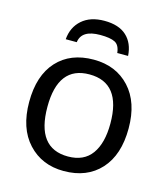

<svg xmlns="http://www.w3.org/2000/svg" viewBox="-112 -827 808 925"><g transform="rotate(15 292.5 -365.0)"><path d="M295 -740Q367 -740 405.5 -704.5Q444 -669 448 -606H394Q390 -645 366.5 -657Q343 -669 293 -669Q200 -669 192 -606H137Q142 -667 183.5 -703.5Q225 -740 295 -740ZM541 -269Q541 -137 474 -63.5Q407 10 291 10Q182 10 113.5 -64Q45 -138 45 -269Q45 -401 111.5 -473.5Q178 -546 294 -546Q405 -546 473 -472.5Q541 -399 541 -269ZM136 -269Q136 -63 293 -63Q372 -63 411 -117Q450 -171 450 -269Q450 -472 292 -472Q136 -472 136 -269Z"/></g></svg>

Font: Advent Sans Logo
Style: Regular
Weight: 400
Designer: Types & Symbols
Foundry: Types & Symbols
Version: Version 1.002